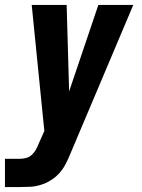

<svg xmlns="http://www.w3.org/2000/svg" viewBox="-53 -540 573 775"><path d="M-33 215V101H27Q40 101 53 97.5Q66 94 76 84.5Q86 75 92.5 63Q99 51 104 38L126 -11L75 -520H216L226 -171L344 -520H485L230 83Q222 103 211.5 123Q201 143 186 159.5Q171 176 151.5 188Q132 200 110.5 206.5Q89 213 68.5 214Q48 215 27 215Z"/></svg>

Font: Iosevka SS18 Heavy
Style: Italic
Weight: 900
Italic angle: -9°
Monospace: yes
Designer: Belleve Invis
Foundry: Belleve Invis
Version: Version 25.1.1; ttfautohint (v1.8.4)